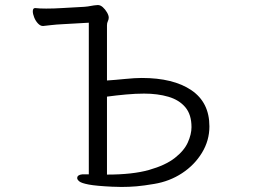

<svg xmlns="http://www.w3.org/2000/svg" viewBox="-20 -729 1040 761"><path d="M332 -639 226 -633Q204 -632 182.5 -629.5Q161 -627 151 -626H150Q140 -626 130.5 -636Q121 -646 115.5 -660Q110 -674 110 -684Q110 -697 119 -697H120Q128 -696 139 -695.5Q150 -695 163 -695Q178 -695 194 -695.5Q210 -696 225 -697L314 -702Q328 -703 340 -705.5Q352 -708 367 -709H368Q378 -709 387.5 -700.5Q397 -692 404 -680Q411 -668 411 -659Q411 -652 407.5 -645Q404 -638 404 -629V-410Q435 -412 475 -416Q515 -420 542 -420Q667 -420 738.5 -371.5Q810 -323 810 -228Q810 -172 780.5 -123.5Q751 -75 701.5 -42.5Q652 -10 591 0Q550 7 521 9.5Q492 12 461 12Q453 12 443.5 11.5Q434 11 424 11Q361 8 332 2.5Q303 -3 294.5 -10Q286 -17 286 -23Q286 -36 306 -38H332ZM404 -37Q506 -37 571 -55.5Q636 -74 673 -103Q710 -132 724.5 -164.5Q739 -197 739 -225Q739 -275 714.5 -304Q690 -333 647.5 -345.5Q605 -358 551 -358Q518 -358 479.5 -354.5Q441 -351 404 -346Z"/></svg>

Font: Klee One SemiBold
Style: Regular
Weight: 600
Designer: Fontworks Inc.
Foundry: Fontworks Inc.
Version: Version 1.00;January 12, 2022;FontCreator 13.0.0.2683 64-bit